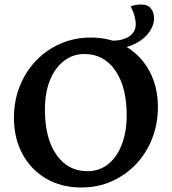

<svg xmlns="http://www.w3.org/2000/svg" viewBox="-20 -822 764 854"><path d="M341.5 12Q252.3 12 184.8 -27.8Q117.3 -67.6 79.7 -137.6Q42 -207.6 42 -297.5Q42 -374 68 -439Q93.9 -504 140.6 -552.5Q187.2 -601 249.4 -628Q311.7 -655 383.3 -655Q472.5 -655 539.8 -615.2Q607.1 -575.4 644.7 -505.6Q682.3 -435.9 682.3 -346.1Q682.3 -271.2 656.9 -206Q631.5 -140.7 585.2 -91.9Q538.8 -43.1 476.8 -15.5Q414.7 12 341.5 12ZM369.1 -60.6Q422.1 -60.6 461.3 -92Q500.4 -123.4 521.9 -179.5Q543.5 -235.5 543.5 -309.5Q543.5 -435.2 492.9 -508.5Q442.3 -581.8 354.6 -581.8Q304.9 -581.8 265 -551.5Q225.1 -521.2 202.4 -465.7Q179.8 -410.1 179.8 -333.5Q179.8 -207.8 230.6 -134.2Q281.5 -60.6 369.1 -60.6ZM479.4 -605.5V-641Q510.2 -641 533.6 -649.4Q557.1 -657.8 570.4 -674.1Q583.7 -690.5 583.7 -713.8Q583.7 -731.6 578 -752.3Q572.3 -773 561.3 -793.1Q570.8 -798.1 583.3 -800Q595.7 -802 609.5 -802Q636.7 -802 650.9 -784.7Q665.2 -767.4 665.2 -740.9Q665.2 -708.3 642.3 -677.2Q619.4 -646 577.9 -625.8Q536.4 -605.5 479.4 -605.5Z"/></svg>

Font: Pitagon Serif
Style: Regular
Weight: 400
Designer: Travis Tran
Foundry: Pitagon
Version: Version 1.000;gftools[0.9.26]